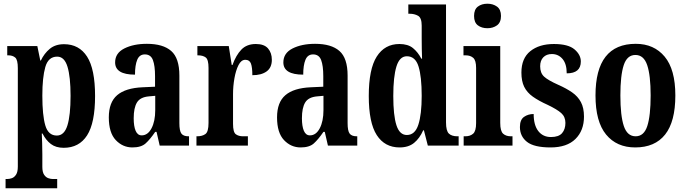

<svg xmlns="http://www.w3.org/2000/svg" viewBox="-20 -784 3694 1034"><path d="M10 230V180H20Q31 180 44 175.5Q57 171 66.5 156.5Q76 142 76 113V-417Q76 -462 62 -474Q48 -486 25 -486H19V-536H181L197 -458H200Q218 -496 248 -521Q278 -546 325 -546Q406 -546 449 -479Q492 -412 492 -267Q492 -122 449 -55Q406 12 323 12Q281 12 254 -8.5Q227 -29 209 -65H205Q206 -42 207 -13.5Q208 15 208 47V114Q208 143 217.5 157Q227 171 240 175.5Q253 180 263 180H288V230ZM286 -54Q326 -54 343 -108.5Q360 -163 360 -268Q360 -370 343.5 -424.5Q327 -479 288 -479Q240 -479 224 -423Q208 -367 208 -269Q208 -163 224 -108.5Q240 -54 286 -54Z M693 10Q641 10 603.5 -29.5Q566 -69 566 -152Q566 -233 611 -271.5Q656 -310 748 -314L815 -317V-374Q815 -430 803.5 -460.5Q792 -491 760 -491Q731 -491 719 -462Q707 -433 707 -382Q600 -382 600 -448Q600 -498 649.5 -523Q699 -548 771 -548Q858 -548 902 -509.5Q946 -471 946 -377V-121Q946 -79 957 -64.5Q968 -50 995 -50H998V0H840L823 -74H816Q788 -33 764 -11.5Q740 10 693 10ZM743 -55Q776 -55 796 -93Q816 -131 816 -191V-268L782 -265Q735 -261 717.5 -232Q700 -203 700 -147Q700 -104 710.5 -79.5Q721 -55 743 -55Z M1038 0V-50H1042Q1069 -50 1086 -62Q1103 -74 1103 -122V-418Q1103 -463 1088 -474.5Q1073 -486 1046 -486H1043V-536H1212L1228 -434H1232Q1251 -487 1280 -517Q1309 -547 1358 -547Q1403 -547 1423.5 -523Q1444 -499 1444 -462Q1444 -420 1416 -399.5Q1388 -379 1339 -379Q1339 -421 1331.5 -441.5Q1324 -462 1301 -462Q1279 -462 1264.5 -433.5Q1250 -405 1242.5 -362.5Q1235 -320 1235 -277V-117Q1235 -72 1250 -61Q1265 -50 1289 -50H1315V0Z M1599 10Q1547 10 1509.5 -29.5Q1472 -69 1472 -152Q1472 -233 1517 -271.5Q1562 -310 1654 -314L1721 -317V-374Q1721 -430 1709.5 -460.5Q1698 -491 1666 -491Q1637 -491 1625 -462Q1613 -433 1613 -382Q1506 -382 1506 -448Q1506 -498 1555.5 -523Q1605 -548 1677 -548Q1764 -548 1808 -509.5Q1852 -471 1852 -377V-121Q1852 -79 1863 -64.5Q1874 -50 1901 -50H1904V0H1746L1729 -74H1722Q1694 -33 1670 -11.5Q1646 10 1599 10ZM1649 -55Q1682 -55 1702 -93Q1722 -131 1722 -191V-268L1688 -265Q1641 -261 1623.5 -232Q1606 -203 1606 -147Q1606 -104 1616.5 -79.5Q1627 -55 1649 -55Z M2132 10Q2052 10 2009 -56.5Q1966 -123 1966 -267Q1966 -412 2009 -479.5Q2052 -547 2131 -547Q2177 -547 2204 -525Q2231 -503 2249 -468H2253Q2252 -491 2251.5 -520Q2251 -549 2251 -578V-646Q2251 -688 2231.5 -699Q2212 -710 2186 -710H2179V-760H2382V-125Q2382 -79 2397.5 -64.5Q2413 -50 2443 -50H2450V0H2284L2263 -82H2259Q2240 -39 2210 -14.5Q2180 10 2132 10ZM2171 -57Q2215 -57 2233 -112.5Q2251 -168 2251 -268Q2251 -371 2234 -426Q2217 -481 2171 -481Q2132 -481 2115 -426Q2098 -371 2098 -267Q2098 -162 2115 -109.5Q2132 -57 2171 -57Z M2605 -632Q2574 -632 2553.5 -647.5Q2533 -663 2533 -698Q2533 -733 2553.5 -748.5Q2574 -764 2605 -764Q2635 -764 2656.5 -748.5Q2678 -733 2678 -698Q2678 -663 2656.5 -647.5Q2635 -632 2605 -632ZM2477 0V-50H2486Q2512 -50 2528 -64Q2544 -78 2544 -121V-418Q2544 -459 2528.5 -472.5Q2513 -486 2488 -486H2476V-536H2674V-122Q2674 -78 2689.5 -64Q2705 -50 2731 -50H2740V0Z M2945 10Q2856 10 2818 -20Q2780 -50 2780 -100Q2780 -139 2802 -154.5Q2824 -170 2854 -170Q2854 -110 2879 -78Q2904 -46 2947 -46Q2989 -46 3007 -67Q3025 -88 3025 -122Q3025 -155 3002.5 -175Q2980 -195 2930 -219Q2881 -241 2849.5 -263.5Q2818 -286 2803 -316.5Q2788 -347 2788 -393Q2788 -470 2836 -508.5Q2884 -547 2963 -547Q3040 -547 3074 -518Q3108 -489 3108 -453Q3108 -389 3032 -389Q3032 -440 3009.5 -466.5Q2987 -493 2952 -493Q2923 -493 2906 -475.5Q2889 -458 2889 -427Q2889 -391 2910 -371.5Q2931 -352 2987 -327Q3030 -308 3061 -286.5Q3092 -265 3108.5 -234Q3125 -203 3125 -156Q3125 -81 3079 -35.5Q3033 10 2945 10Z M3401 10Q3301 10 3244 -59.5Q3187 -129 3187 -270Q3187 -548 3404 -548Q3502 -548 3559.5 -479Q3617 -410 3617 -270Q3617 -129 3562 -59.5Q3507 10 3401 10ZM3403 -50Q3448 -50 3466 -105.5Q3484 -161 3484 -270Q3484 -378 3465.5 -433Q3447 -488 3402 -488Q3357 -488 3339 -433Q3321 -378 3321 -270Q3321 -161 3339.5 -105.5Q3358 -50 3403 -50Z"/></svg>

Font: Noto Serif Hebrew ExtraCondensed
Style: Bold
Weight: 700
Width: 2
Designer: Monotype Design Team
Foundry: Monotype Imaging Inc.
Version: Version 2.004; ttfautohint (v1.8.4.7-5d5b)